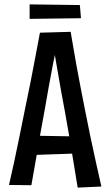

<svg xmlns="http://www.w3.org/2000/svg" viewBox="-20 -849 502 875"><path d="M334 6Q325 -49 315.5 -107Q306 -165 296 -225.5Q286 -286 275 -345Q267 -386 260 -425.5Q253 -465 246.5 -502.5Q240 -540 234 -574.5Q228 -609 223 -640L162 -700L302 -704Q308 -669 315 -628Q322 -587 330 -542.5Q338 -498 347 -452.5Q356 -407 365 -360Q378 -293 391.5 -228.5Q405 -164 418 -106Q431 -48 442 1ZM111 -142V-231L343 -227V-150ZM123 -5 21 -6Q32 -52 44 -108.5Q56 -165 69 -228.5Q82 -292 95 -357Q108 -418 120 -479Q132 -540 142.5 -596.5Q153 -653 162 -700L302 -704L237 -634Q229 -595 220 -549Q211 -503 202 -452.5Q193 -402 184 -350Q173 -291 162.5 -232Q152 -173 142.5 -115.5Q133 -58 123 -5ZM115 -763V-829L344 -826L349 -766Z"/></svg>

Font: Truculenta SemiBold
Style: Regular
Weight: 600
Version: Version 1.002